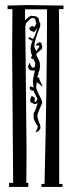

<svg xmlns="http://www.w3.org/2000/svg" viewBox="-20 -739 285 759"><path d="M124 -647Q122 -650 121 -656Q120 -662 117.5 -665Q115 -668 109 -668Q100 -668 83 -647Q80 -635 80 -631L85 -140Q85 -75 84 -16H92V0H16V-16H32L28 -531Q28 -622 29 -703H10V-717L86 -719L231 -717V-703H213Q214 -649 214 -576V-539V-12H227V0H144V-12H156Q166 -426 166 -702H79V-659Q91 -671 101 -676V-678L104 -676H109Q135 -676 135 -654V-652L139 -648V-635Q116 -580 116 -557V-554L123 -536L136 -555L134 -559H123L122 -561L127 -568L137 -572L143 -570L147 -555L146 -546L123 -526Q124 -518 131 -506.5Q138 -495 138 -481Q138 -460 132 -453V-446L127 -434L135 -431Q135 -424 141.5 -412.5Q148 -401 149 -396L126 -414Q123 -402 123 -396Q123 -387 134 -365L142 -349Q145 -344 147 -332Q147 -331 137.5 -310.5Q128 -290 128 -282Q128 -271 134 -257.5Q140 -244 140 -234Q140 -226 124 -216L121 -217Q129 -231 129 -240Q113 -263 113 -275V-291Q118 -298 123 -313Q128 -328 129 -331L118 -327L102 -334L99 -342L102 -354L106 -360L119 -351L117 -347V-337L122 -336L128 -348L112 -381L107 -380L98 -386V-398L113 -393Q110 -408 110 -421Q110 -424 118 -461L112 -460Q91 -460 91 -477L97 -491Q105 -471 109 -471Q113 -471 113 -473Q113 -475 117 -473L120 -488L111 -508L109 -504L102 -511L107 -519Q101 -531 101 -547Q101 -561 109 -579H103L93 -586L92 -590Q102 -594 107 -585Q114 -585 120 -605L128 -628L115 -612L100 -618L95 -628L107 -637L116 -632Z"/></svg>

Font: Bukvitsa
Style: Regular
Weight: 500
Foundry: Ponomar Technologies, Inc.
Version: Version 1.1